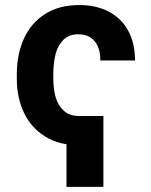

<svg xmlns="http://www.w3.org/2000/svg" viewBox="-20 -557 591 749"><path d="M45.6 -250.4V-267.4Q45.6 -346 73.8 -407.3Q101.9 -468.5 156.6 -502.9Q211.3 -537.3 289.1 -537.3Q354.3 -537.3 403.4 -512.1Q452.5 -487 479.6 -438.1Q506.7 -389.2 506.7 -321.1H371.4Q371.6 -352.7 361.9 -375.5Q352.2 -398.4 333 -410.8Q313.8 -423.2 285.9 -423.2Q249.7 -423.2 228 -402.3Q206.3 -381.4 197.1 -346.9Q188 -312.4 188 -267.4V-250.4Q188 -209.4 197.3 -177.1Q206.7 -144.9 229.1 -124.7Q251.5 -104.4 289.8 -104.4V9.7Q211.8 9.7 156.7 -24.2Q101.6 -58.1 73.6 -117Q45.6 -175.9 45.6 -250.4ZM383.3 171.9H239.4V-104.4H383.3Z"/></svg>

Font: Pretendard Variable
Style: Regular
Weight: 400
Designer: Base glyphs from Inter by Rasmus Andersson; Hangul glyphs from Noto Sans CJK(Source Han Sans) by Jang Soo-young and Kang
Foundry: Kil Hyung-jin
Version: Version 1.100;FEAKit 1.0